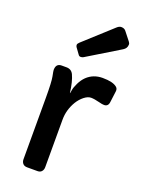

<svg xmlns="http://www.w3.org/2000/svg" viewBox="-157 -913 731 984"><g transform="rotate(20 208.5 -420.5)"><path d="M77.6 -515.6Q77.6 -550.8 108.4 -550.8H134.8Q161.6 -550.8 172.9 -527.3Q189 -493.2 196.3 -433.1Q196.3 -432.1 197 -432.1Q197.8 -432.1 200.2 -448.7Q202.6 -465.3 214.4 -489.5Q226.1 -513.7 243.2 -530.3Q277.8 -563 328.1 -563Q384.3 -563 406.2 -544.4Q416.5 -536.1 414.6 -521.5L406.7 -460Q403.8 -435.1 381.3 -435.1Q370.6 -435.1 355 -439.5Q324.7 -447.3 307.1 -447.3Q289.6 -447.3 270 -431.9Q250.5 -416.5 236.3 -393.6Q207.5 -345.7 207.5 -291.5V-32.2Q207.5 -18.6 199.7 -9.3Q191.9 0 177.2 0H120.6Q105 0 96.9 -9.3Q88.9 -18.6 88.9 -32.2V-368.7Q88.9 -454.6 83.3 -482.2Q77.6 -509.8 77.6 -515.6ZM199.2 -629.4Q192.9 -625.5 184.6 -625.5Q176.3 -625.5 171.9 -632.3L147.9 -665.5Q144.5 -670.4 144.5 -677Q144.5 -683.6 154.3 -692.4L305.2 -829.6Q317.4 -840.8 328.1 -840.8Q345.2 -840.8 353.5 -830.1L390.1 -783.7Q396 -776.4 395.5 -768.6Q395 -748.5 376.5 -737.3Z"/></g></svg>

Font: Capriola
Style: Regular
Weight: 400
Designer: Viktoriya Grabowska
Foundry: Viktoriya Grabowska
Version: Version 1.007